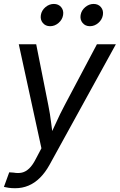

<svg xmlns="http://www.w3.org/2000/svg" viewBox="-30 -764 617 990"><path d="M-9.8 199.7 17.6 124.5 40 126Q63.5 130.4 83 126Q102.5 121.6 120.4 104.7Q138.2 87.9 154.8 55.2L183.6 0.5L66.9 -535.6H156.7L219.2 -221.2Q228.5 -175.3 233.9 -129.4Q239.3 -83.5 245.6 -40H216.8Q237.8 -83.5 258.3 -129.4Q278.8 -175.3 303.2 -221.2L469.7 -535.6H567.4L225.1 86.4Q203.1 126 176 152.8Q148.9 179.7 116.9 193.1Q85 206.5 48.3 206.5Q29.8 206.5 14.4 204.3Q-1 202.1 -9.8 199.7ZM433.6 -628.9Q409.7 -628.9 395.8 -645.8Q381.8 -662.6 385.7 -686.5Q389.6 -710.4 409.4 -727.1Q429.2 -743.7 452.6 -743.7Q476.6 -743.7 490.5 -727.1Q504.4 -710.4 500.5 -686.5Q496.6 -662.6 477.1 -645.8Q457.5 -628.9 433.6 -628.9ZM228.5 -628.9Q204.6 -628.9 190.7 -645.8Q176.8 -662.6 180.7 -686.5Q184.6 -710.4 204.3 -727.1Q224.1 -743.7 247.6 -743.7Q271.5 -743.7 285.4 -727.1Q299.3 -710.4 295.4 -686.5Q291.5 -662.6 272 -645.8Q252.4 -628.9 228.5 -628.9Z"/></svg>

Font: Inter 20pt
Style: Italic
Weight: 400
Italic angle: -9.3988°
Version: Version 4.001;git-66647c0bb